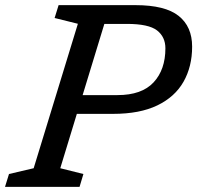

<svg xmlns="http://www.w3.org/2000/svg" viewBox="-40 -727 768 747"><path d="M194.5 -72.5 284.5 -50 269.5 0H-20.5L-5 -50L91 -72.5L263 -634.5L172.5 -657L188 -707H487Q602.5 -707 655 -665.2Q707.5 -623.5 707.5 -545.5Q707.5 -468 674 -409Q640.5 -350 572.2 -317Q504 -284 400 -284H259ZM417 -357Q511.5 -357 557.5 -406.5Q603.5 -456 603.5 -539Q603.5 -583.5 570.8 -608.8Q538 -634 454 -634H366L281.5 -357Z"/></svg>

Font: Newsreader 6pt
Style: Italic
Weight: 400
Italic angle: -17°
Designer: Hugues Gentile
Foundry: Production Type
Version: Version 1.003; ttfautohint (v1.8.3)